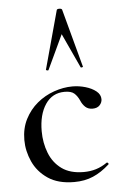

<svg xmlns="http://www.w3.org/2000/svg" viewBox="-53 -768 521 819"><g transform="rotate(-5 207.5 -359.0)"><path d="M232 12Q163 12 119.5 -17.5Q76 -47 55.5 -92.5Q35 -138 35 -185Q35 -235 55 -274Q75 -313 107.5 -340Q140 -367 180 -381Q220 -395 259 -395Q287 -395 314.5 -387Q342 -379 360 -364.5Q378 -350 378 -330Q378 -316 367.5 -304.5Q357 -293 337 -293Q318 -293 306 -304Q294 -315 287 -332Q278 -352 265 -363.5Q252 -375 224 -375Q171 -375 141.5 -331Q112 -287 112 -216Q112 -166 129 -122.5Q146 -79 182 -53Q218 -27 276 -27Q304 -27 328.5 -34.5Q353 -42 376 -58Q379 -60 382.5 -56Q386 -52 383 -50Q349 -19 313 -3.5Q277 12 232 12ZM311 -476Q313 -474 307.5 -472.5Q302 -471 301 -474L233 -621L164 -474Q163 -471 157.5 -472.5Q152 -474 153 -476L221 -725Q222 -730 232 -730Q242 -730 244 -725Z"/></g></svg>

Font: Cormorant Light Medium
Style: Regular
Weight: 500
Version: Version 4.000